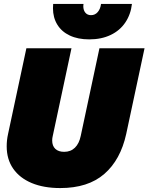

<svg xmlns="http://www.w3.org/2000/svg" viewBox="-20 -943 754 975"><path d="M14 -200Q14 -232 21 -263L114 -698H343L248 -253Q245 -241 245 -230Q245 -202 261 -187Q277 -172 306 -172Q339 -172 360.5 -193Q382 -214 390 -253L485 -698H714L621 -263Q592 -131 509.5 -59.5Q427 12 286 12Q202 12 141 -13.5Q80 -39 47 -86.5Q14 -134 14 -200ZM249 -901Q249 -916 250 -923H404L403 -912Q403 -891 413.5 -878.5Q424 -866 442 -866Q463 -866 476.5 -882Q490 -898 493 -923H650Q644 -870 616.5 -829Q589 -788 542 -765.5Q495 -743 433 -743Q376 -743 334.5 -762.5Q293 -782 271 -818Q249 -854 249 -901Z"/></svg>

Font: Azeret Mono Black
Style: Italic
Weight: 900
Italic angle: -12°
Designer: Martin Vácha
Foundry: Displaay
Version: Version 1.000; Glyphs 3.0.3, build 3074